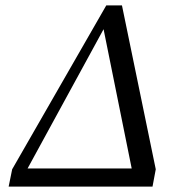

<svg xmlns="http://www.w3.org/2000/svg" viewBox="-20 -690 646 710"><path d="M12 0 25 -64 373 -670H431L556 -64L544 0ZM82 -67H467L363 -582Z"/></svg>

Font: Source Serif Pro
Style: Italic
Weight: 400
Italic angle: -12°
Designer: Frank Grießhammer
Foundry: Adobe Systems Incorporated
Version: Version 3.001;hotconv 1.0.111;makeotfexe 2.5.65597